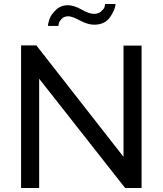

<svg xmlns="http://www.w3.org/2000/svg" viewBox="-20 -936 810 956"><path d="M320 -855Q300 -855 288 -843Q276 -831 273.5 -821.5Q271 -812 271 -807H219Q219 -820 226.5 -841.5Q234 -863 258 -886.5Q282 -910 318 -910Q348 -910 386 -888.5Q424 -867 447 -867Q470 -867 484 -879.5Q498 -892 500.5 -901Q503 -910 503 -916H555Q555 -891 529 -852Q503 -813 449 -813Q417 -813 378 -834Q339 -855 320 -855ZM175 -544V0H85V-710H161L595 -155V-709H685V0H603Z"/></svg>

Font: Raleway-v4020 Medium
Style: Regular
Weight: 500
Designer: Matt McInerney, Pablo Impallari, Rodrigo Fuenzalida
Foundry: Matt McInerney, Pablo Impallari, Rodrigo Fuenzalida
Version: Version 4.020;PS 004.020;hotconv 1.0.88;makeotf.lib2.5.64775